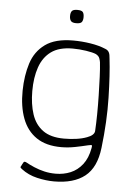

<svg xmlns="http://www.w3.org/2000/svg" viewBox="-53 -653 594 834"><g transform="rotate(5 243.5 -236.5)"><path d="M44 -242Q45 -308 62 -361.5Q79 -415 122.5 -446.5Q166 -478 244 -478Q282 -478 320 -472Q358 -466 386 -454Q397 -450 402 -441Q407 -432 408 -413Q416 -346 418.5 -244Q421 -142 407 -24Q397 62 348.5 100.5Q300 139 214 139Q179 139 140 130Q101 121 71 98Q65 93 64 91Q63 89 65 87Q67 82 70 77Q73 72 75 68Q77 65 80 65Q83 65 85 66Q103 76 124 85Q145 94 168.5 99.5Q192 105 218 105Q253 105 283 92.5Q313 80 334.5 52.5Q356 25 364 -19Q364 -21 364.5 -22.5Q365 -24 365 -26Q366 -33 360.5 -32.5Q355 -32 347 -30Q323 -24 292.5 -18Q262 -12 232 -12Q166 -12 124 -40.5Q82 -69 62.5 -121Q43 -173 44 -242ZM86 -244Q86 -187 100.5 -143Q115 -99 149 -74.5Q183 -50 241 -50Q268 -50 294 -53.5Q320 -57 341 -65Q371 -76 373 -94Q375 -127 375.5 -167.5Q376 -208 375 -250.5Q374 -293 372.5 -330Q371 -367 368 -394Q367 -401 363.5 -411Q360 -421 347 -428Q333 -434 303.5 -438.5Q274 -443 245 -443Q186 -443 151.5 -418Q117 -393 101.5 -348Q86 -303 86 -244ZM280 -583Q280 -569 274.5 -561.5Q269 -554 250 -554Q233 -554 227 -561.5Q221 -569 221 -583Q221 -598 227 -605Q233 -612 250 -612Q269 -612 274.5 -605Q280 -598 280 -583Z"/></g></svg>

Font: Glory ExtraLight
Style: Regular
Weight: 250
Version: Version 1.011